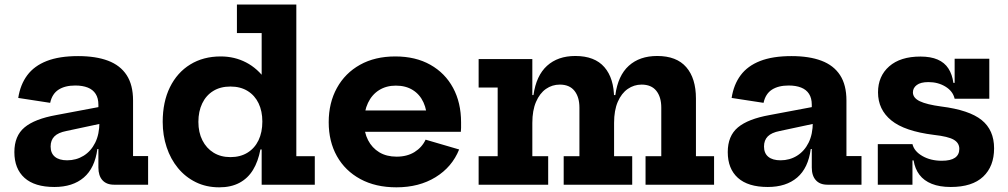

<svg xmlns="http://www.w3.org/2000/svg" viewBox="-20 -810 4422 842"><path d="M480 0Q447 0 429.2 -19.8Q411.5 -39.5 411.5 -75.5V-194L422 -214L416 -274L411.5 -307.5V-351Q411.5 -379.5 399.5 -398.2Q387.5 -417 364.8 -426Q342 -435 310 -435Q265 -435 236.8 -416.8Q208.5 -398.5 200 -359L60 -380.5Q69 -439 99.5 -480Q130 -521 185 -542.5Q240 -564 322.5 -564Q400 -564 453.8 -543.8Q507.5 -523.5 535.5 -480.5Q563.5 -437.5 563.5 -369.5V-125.5H629.5V0ZM218.5 10Q132 10 87.5 -30Q43 -70 43 -143Q43 -214 87.5 -251.2Q132 -288.5 227 -305.5L439.5 -345.5V-271.5L271 -235.5Q235 -228.5 218.5 -211.8Q202 -195 202 -167.5Q202 -138 220.8 -122.5Q239.5 -107 274.5 -107Q314.5 -107 346.8 -127Q379 -147 397.5 -184.2Q416 -221.5 416 -274L441 -156.5H407Q396 -73 347.5 -31.5Q299 10 218.5 10Z M1127.5 0V-205.5L1130.5 -244.5V-317.5L1127.5 -406.5V-665H1019V-790H1279.5V-125H1360.5V0ZM948 -562.5Q1008.5 -562.5 1059.2 -536.2Q1110 -510 1147.2 -457.2Q1184.5 -404.5 1205 -325L1130.5 -277Q1130.5 -322.5 1114 -357Q1097.5 -391.5 1066 -411Q1034.5 -430.5 990.5 -430.5Q946.5 -430.5 915 -411Q883.5 -391.5 866.8 -356.5Q850 -321.5 850 -275.5Q850 -229.5 867.5 -194.8Q885 -160 916.5 -140.5Q948 -121 990.5 -121Q1034 -121 1065.5 -140.5Q1097 -160 1113.8 -195Q1130.5 -230 1130.5 -277L1145.5 -154.5H1122Q1112 -101.5 1089.5 -64.8Q1067 -28 1030 -8.2Q993 11.5 941.5 11.5Q884.5 11.5 838.8 -11Q793 -33.5 760.5 -73Q728 -112.5 710.8 -164.5Q693.5 -216.5 693.5 -275.5Q693.5 -363 725.2 -427.5Q757 -492 814.2 -527.2Q871.5 -562.5 948 -562.5Z M1718.5 11.5Q1627 11.5 1560.2 -24.8Q1493.5 -61 1457.5 -125.2Q1421.5 -189.5 1421.5 -274Q1421.5 -359 1457.5 -424.2Q1493.5 -489.5 1559 -526Q1624.5 -562.5 1713.5 -562.5Q1802.5 -562.5 1867.2 -526Q1932 -489.5 1967 -424.5Q2002 -359.5 2002 -273.5Q2002 -259.5 2002 -249.5Q2002 -239.5 2001 -232H1851Q1852.5 -243 1852.8 -254.5Q1853 -266 1853 -280.5Q1853 -326.5 1837 -361.2Q1821 -396 1790.2 -415.2Q1759.5 -434.5 1716 -434.5Q1674 -434.5 1642.5 -414.8Q1611 -395 1593.8 -358.8Q1576.5 -322.5 1576.5 -274Q1576.5 -229.5 1594 -195.5Q1611.5 -161.5 1643.2 -142.2Q1675 -123 1719.5 -123Q1765 -123 1797.8 -143.2Q1830.5 -163.5 1846.5 -197.5L1993.5 -154.5Q1962.5 -77.5 1890.2 -33Q1818 11.5 1718.5 11.5ZM1518 -232V-325.5H1911.5L1928 -232Z M2811 0V-125H2880V-338Q2880 -384.5 2858.2 -411.8Q2836.5 -439 2793.5 -439Q2760.5 -439 2733 -420Q2705.5 -401 2689.2 -363.5Q2673 -326 2673 -271L2647 -393H2678.5Q2690 -478.5 2737.5 -521.5Q2785 -564.5 2862 -564.5Q2947 -564.5 2989.5 -515.5Q3032 -466.5 3032 -378V-125H3111.5V0ZM2079 0V-125H2162.5V-426H2079V-551H2314.5V-125H2384V0ZM2452 0V-125H2521V-338Q2521 -384.5 2499.2 -411.8Q2477.5 -439 2435 -439Q2401.5 -439 2374.2 -420Q2347 -401 2330.8 -363.5Q2314.5 -326 2314.5 -271L2288 -393H2319.5Q2331.5 -478.5 2379 -521.5Q2426.5 -564.5 2503 -564.5Q2588 -564.5 2630.5 -515.5Q2673 -466.5 2673 -378V-125H2752.5V0Z M3608.5 0Q3575.5 0 3557.8 -19.8Q3540 -39.5 3540 -75.5V-194L3550.5 -214L3544.5 -274L3540 -307.5V-351Q3540 -379.5 3528 -398.2Q3516 -417 3493.2 -426Q3470.5 -435 3438.5 -435Q3393.5 -435 3365.2 -416.8Q3337 -398.5 3328.5 -359L3188.5 -380.5Q3197.5 -439 3228 -480Q3258.5 -521 3313.5 -542.5Q3368.5 -564 3451 -564Q3528.5 -564 3582.2 -543.8Q3636 -523.5 3664 -480.5Q3692 -437.5 3692 -369.5V-125.5H3758V0ZM3347 10Q3260.5 10 3216 -30Q3171.5 -70 3171.5 -143Q3171.5 -214 3216 -251.2Q3260.5 -288.5 3355.5 -305.5L3568 -345.5V-271.5L3399.5 -235.5Q3363.5 -228.5 3347 -211.8Q3330.5 -195 3330.5 -167.5Q3330.5 -138 3349.2 -122.5Q3368 -107 3403 -107Q3443 -107 3475.2 -127Q3507.5 -147 3526 -184.2Q3544.5 -221.5 3544.5 -274L3569.5 -156.5H3535.5Q3524.5 -73 3476 -31.5Q3427.5 10 3347 10Z M4149.5 10Q4100.5 10 4066.2 -3.8Q4032 -17.5 4012.2 -43.5Q3992.5 -69.5 3986.5 -106.5H3963.5L3981.5 -178Q3989 -146.5 4025 -125.8Q4061 -105 4110.5 -105Q4149 -105 4168 -118.2Q4187 -131.5 4187 -157Q4187 -183 4162.8 -197.2Q4138.5 -211.5 4075.5 -218.5Q3947 -234.5 3888.8 -282Q3830.5 -329.5 3830.5 -405Q3830.5 -476 3879.5 -519Q3928.5 -562 4016.5 -562Q4061.5 -562 4092 -548.8Q4122.5 -535.5 4139.2 -509.5Q4156 -483.5 4161 -446.5H4184L4166.5 -377Q4159 -410 4126.5 -430Q4094 -450 4051.5 -450Q4017.5 -450 4000.5 -437.2Q3983.5 -424.5 3983.5 -405Q3983.5 -380.5 4013.8 -366Q4044 -351.5 4107.5 -343Q4230.5 -327.5 4285 -283.5Q4339.5 -239.5 4339.5 -159.5Q4339.5 -80.5 4291.5 -35.2Q4243.5 10 4149.5 10ZM3829.5 0V-178H3981.5V0ZM4166.5 -377V-552.5H4318.5V-377Z"/></svg>

Font: Hepta Slab ExtraLight
Style: Bold
Weight: 700
Version: Version 1.102